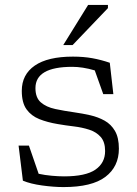

<svg xmlns="http://www.w3.org/2000/svg" viewBox="-20 -752 558 780"><path d="M276.5 -522Q319.5 -522 355.2 -515.5Q391 -509 426 -497L440.5 -369.5H399.5L365 -466Q339.5 -473.5 316.8 -477Q294 -480.5 273.5 -480.5Q124 -480.5 124 -394Q124 -355 146 -336Q168 -317 204.2 -309.2Q240.5 -301.5 283 -295.5Q315 -291 346.8 -283.8Q378.5 -276.5 405 -261.8Q431.5 -247 447.2 -219.8Q463 -192.5 463 -148Q463 -75 408.2 -33.5Q353.5 8 238 8Q198.5 8 151.2 1.5Q104 -5 73 -18L55.5 -160.5H97.5L137 -46Q162.5 -40.5 190.2 -38Q218 -35.5 240 -35.5Q328 -35.5 367.5 -62.8Q407 -90 407 -138.5Q407 -175.5 389 -195.8Q371 -216 342.2 -225.2Q313.5 -234.5 279.8 -238.5Q246 -242.5 214.5 -248Q172.5 -255 139.5 -268.2Q106.5 -281.5 87.5 -308.2Q68.5 -335 68.5 -383Q68.5 -449 121.2 -485.5Q174 -522 276.5 -522ZM237 -569 338 -732H418.5V-719L275 -569Z"/></svg>

Font: Newsreader Caption Light
Style: Regular
Weight: 300
Designer: Hugues Gentile
Foundry: Production Type
Version: Version 1.001